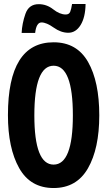

<svg xmlns="http://www.w3.org/2000/svg" viewBox="-20 -939 540 967"><path d="M157 -773Q163 -826 189 -826Q214 -826 250.5 -800Q287 -774 324 -774Q362 -774 386 -813Q410 -852 411 -919H343Q339 -893 333.5 -879.5Q328 -866 311 -866Q281 -866 248 -892Q215 -918 175 -918Q125 -918 108 -869Q91 -820 89 -773ZM480 -358Q480 -528 423.5 -627Q367 -726 250 -726Q20 -726 20 -359Q20 -193 76.5 -92.5Q133 8 250 8Q366 8 423 -91.5Q480 -191 480 -358ZM153 -358Q153 -608 250 -608Q347 -608 347 -358Q347 -110 250 -110Q153 -110 153 -358Z"/></svg>

Font: Noto Sans Mono UI Condensed
Style: Bold
Weight: 700
Width: 3
Designer: Monotype Design team
Foundry: Monotype Imaging Inc.
Version: 1.000